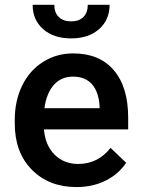

<svg xmlns="http://www.w3.org/2000/svg" viewBox="-20 -757 577 787"><path d="M40.5 0ZM293.5 9.8Q180.7 9.8 110.6 -61.3Q40.5 -132.3 40.5 -250.5V-265.1Q40.5 -344.2 71 -406.5Q101.6 -468.8 156.7 -503.4Q211.9 -538.1 279.8 -538.1Q387.7 -538.1 446.5 -469.2Q505.4 -400.4 505.4 -274.4V-226.6H160.2Q165.5 -161.1 203.9 -123Q242.2 -85 300.3 -85Q381.8 -85 433.1 -150.9L497.1 -89.8Q465.3 -42.5 412.4 -16.4Q359.4 9.8 293.5 9.8ZM279.3 -442.9Q230.5 -442.9 200.4 -408.7Q170.4 -374.5 162.1 -313.5H388.2V-322.3Q384.3 -381.8 356.4 -412.4Q328.6 -442.9 279.3 -442.9ZM429.2 -737.3Q429.2 -675.8 386.2 -637.7Q343.3 -599.6 271.5 -599.6Q199.7 -599.6 156.7 -637.7Q113.8 -675.8 113.8 -737.3H202.6Q202.6 -705.1 220.9 -687.3Q239.3 -669.4 271.5 -669.4Q303.7 -669.4 321.8 -687.3Q339.8 -705.1 339.8 -737.3Z"/></svg>

Font: Roboto Medium
Style: Regular
Weight: 500
Designer: Google
Version: Version 2.134; 2016; ttfautohint (v1.6)